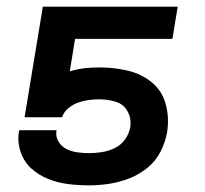

<svg xmlns="http://www.w3.org/2000/svg" viewBox="-20 -550 616 578"><path d="M248 8Q277 8 307.5 3.5Q338 -1 368 -12.5Q398 -24 423.5 -44.5Q449 -65 463.5 -94Q478 -123 483 -152Q490 -195 479 -236Q468 -277 436.5 -302.5Q405 -328 364 -337.5Q323 -347 279 -347Q257 -347 234.5 -344.5Q212 -342 190 -335L206 -433H499L515 -530H109L54 -197H167Q172 -213 186 -224.5Q200 -236 216 -241.5Q232 -247 248 -249Q264 -251 279 -251Q305 -251 329 -243.5Q353 -236 364.5 -214Q376 -192 372 -167Q369 -148 356.5 -130.5Q344 -113 325 -104Q306 -95 286.5 -92Q267 -89 248 -89Q230 -89 212.5 -91.5Q195 -94 180 -101.5Q165 -109 156 -124Q147 -139 150 -156V-158H38Q38 -156 37 -154Q32 -123 42 -93Q52 -63 74 -43Q96 -23 124.5 -11.5Q153 0 184 4Q215 8 248 8Z"/></svg>

Font: Iosevka Sparkle SmBdObl
Style: Regular
Weight: 600
Italic angle: -9°
Designer: Belleve Invis
Foundry: Belleve Invis
Version: Version 4.5.0; ttfautohint (v1.8.3)